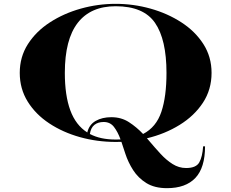

<svg xmlns="http://www.w3.org/2000/svg" viewBox="-20 -730 1203 1001"><path d="M583 10Q486.5 10 397 -15Q307.5 -40 236.8 -86.8Q166 -133.5 124.5 -200.2Q83 -267 83 -350Q83 -433.5 125.5 -500Q168 -566.5 240 -613.2Q312 -660 401 -685Q490 -710 583 -710Q676 -710 765 -685Q854 -660 926 -613.2Q998 -566.5 1040.5 -500Q1083 -433.5 1083 -350Q1083 -263 1038 -194.5Q993 -126 916.5 -78.8Q840 -31.5 746 -9Q752 -2.5 759 6Q788 40.5 817.5 72.5Q847 104.5 879.8 125.2Q912.5 146 950.5 146Q1002.5 146 1019 116.5Q1035.5 87 1039 33H1049Q1049 144.5 998.5 197.8Q948 251 850.5 251Q786 251 743.2 224.5Q700.5 198 674.2 157Q648 116 633.5 71.5Q628 55.5 623 39.8Q618 24 613 9.5Q598 10 583 10ZM583 -697.5Q452.5 -697.5 385.2 -610.8Q318 -524 318 -350Q318 -232.5 346.5 -155Q375 -77.5 435 -39.5Q445 -80.5 479 -99.8Q513 -119 560.5 -119Q612.5 -119 652.2 -93.2Q692 -67.5 726 -31.5Q794.5 -67 821.2 -146.8Q848 -226.5 848 -350Q848 -524 788.2 -610.8Q728.5 -697.5 583 -697.5ZM520.5 -94Q491 -94 472.2 -79Q453.5 -64 448.5 -31.5Q503 -2.5 583 -2.5Q596 -2.5 608.5 -3Q594 -42.5 574.2 -68.2Q554.5 -94 520.5 -94Z"/></svg>

Font: Engraving CC
Style: Bold
Weight: 700
Designer: indestructible type*
Foundry: Cowboy Collective
Version: Version 1.000